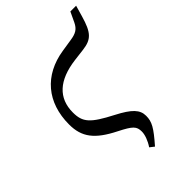

<svg xmlns="http://www.w3.org/2000/svg" viewBox="-229 -669 957 957"><g transform="rotate(-45 249.0 -190.5)"><path d="M202 11C272.7 46.9 285.8 60 285.8 97C285.8 119 274.8 150 255.8 178.1L278.9 196.2C341.8 124.4 356.4 97.8 356.4 56.4C356.4 13.1 328.2 -16.1 248.6 -57.4C134.4 -116.5 109.6 -144.3 109.6 -213.6C109.6 -314.8 175 -374.8 302.1 -390.9L367.2 -398.9C431.9 -407.1 455 -431.3 480.6 -519.8L497.5 -578.5H457L432.1 -525.7C417 -494.5 398.8 -482.5 356.2 -476.4L292.3 -466.4C142 -443.3 54 -339.5 54 -184.5C54 -95.2 93.9 -43.2 202 11Z"/></g></svg>

Font: Source Serif Variable
Style: Italic
Weight: 389
Italic angle: -12°
Designer: Frank Grießhammer
Foundry: Adobe Systems Incorporated
Version: Version 3.001;hotconv 1.0.111;makeotfexe 2.5.65597